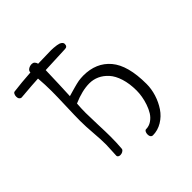

<svg xmlns="http://www.w3.org/2000/svg" viewBox="-197 -875 1066 1066"><g transform="rotate(-45 336.0 -342.0)"><path d="M401.9 -15.1Q425.8 -15.1 445.8 -28.6Q465.8 -42 478.8 -62.7Q491.7 -83.5 500.5 -109.4Q509.3 -135.3 513.2 -159.2Q517.1 -183.1 517.1 -204.1Q517.1 -258.3 503.7 -300.8Q490.2 -343.3 467.5 -368.2Q444.8 -393.1 417.5 -405.5Q390.1 -418 359.9 -418Q302.7 -418 231.9 -387.2Q229 -351.6 229 -315.9Q229 -286.1 231.4 -222.9Q233.9 -159.7 233.9 -125Q233.9 -75.2 230 -32.2Q228 -24.4 219 -19.3Q210 -14.2 200.2 -14.2Q192.4 -14.2 186.8 -17.8Q181.2 -21.5 181.2 -27.8Q181.2 -38.6 183.1 -65.9Q185.1 -93.3 185.1 -111.8Q185.1 -153.8 180.4 -208.3Q175.8 -262.7 175.8 -307.1Q175.8 -343.8 178.5 -419.7Q181.2 -495.6 181.2 -535.2Q181.2 -585.4 176.8 -638.2Q139.2 -636.7 37.1 -627.9Q20 -630.9 20 -652.8Q20 -663.1 24.4 -671.1Q28.8 -679.2 35.2 -679.2Q95.7 -687 170.9 -691.9V-692.9Q170.9 -705.1 182.6 -712.6Q194.3 -720.2 209 -720.2Q229 -720.2 235.8 -695.8Q321.3 -698.2 338.9 -698.2Q348.1 -698.2 357.4 -697.5Q366.7 -696.8 382.6 -694.6Q398.4 -692.4 408.2 -685.5Q418 -678.7 418 -668.9Q418 -647.9 397.9 -647.9Q293 -644 240.2 -641.1Q239.7 -603.5 236.6 -530.5Q233.4 -457.5 232.9 -443.8Q242.7 -446.8 262.5 -452.4Q282.2 -458 288.6 -459.7Q294.9 -461.4 308.1 -464.8Q321.3 -468.3 328.4 -469.2Q335.4 -470.2 345.7 -471.2Q356 -472.2 366.2 -472.2Q467.3 -472.2 524.7 -404.5Q582 -336.9 582 -190.9Q582 -151.9 569.6 -112.1Q557.1 -72.3 534.9 -39.1Q512.7 -5.9 478.3 15.1Q443.8 36.1 403.8 36.1Q387.2 33.7 387.2 11.2Q387.2 1 391.4 -7.1Q395.5 -15.1 401.9 -15.1Z"/></g></svg>

Font: Zhizn
Style: Regular
Weight: 400
Designer: Peter Zharnov
Foundry: Peter Zharnov
Version: Version 1.000